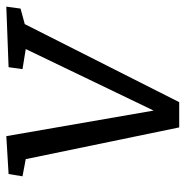

<svg xmlns="http://www.w3.org/2000/svg" viewBox="-10 -562 574 593"><g transform="rotate(-90 276.5 -265.0)"><path d="M180 2 82 -472 29 -482 36 -525 153 -532 232 -77 422 -472 360 -482 366 -525 553 -532 547 -488 499 -475 258 2Z"/></g></svg>

Font: Bitter
Style: Italic
Weight: 400
Italic angle: -9°
Designer: Sol Matas, and Bitter project Authors
Foundry: Sol Matas
Version: Version 2.001